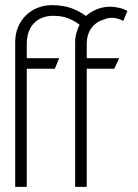

<svg xmlns="http://www.w3.org/2000/svg" viewBox="-20 -726 535 746"><path d="M459 -645 475 -683Q463 -691 443.5 -695.5Q424 -700 407 -700Q391 -700 374.5 -696Q358 -692 343 -684Q328 -676 314 -664Q293 -679 271.5 -688.5Q250 -698 228 -702Q206 -706 181 -706Q153 -706 127 -696Q101 -686 81.5 -667Q62 -648 50.5 -621.5Q39 -595 39 -562V0H84V-459H193L210 -500H84V-553Q84 -585 93 -606.5Q102 -628 118 -641.5Q134 -655 154.5 -660.5Q175 -666 198 -664Q213 -664 228.5 -660Q244 -656 259.5 -648.5Q275 -641 289 -630Q282 -615 277 -598Q272 -581 272 -562V0H317V-459H424L443 -500H317V-555Q317 -573 321.5 -588.5Q326 -604 334 -615.5Q342 -627 354 -636Q366 -645 381 -649Q393 -655 406 -656.5Q419 -658 432 -655Q445 -652 459 -645Z"/></svg>

Font: Advent Pro Light
Style: Regular
Weight: 300
Version: Version 3.000